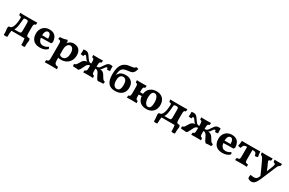

<svg xmlns="http://www.w3.org/2000/svg" viewBox="207 -2451 6681 4436"><g transform="rotate(30 3547.5 -232.5)"><path d="M42 0V-58H124L134 -61H294Q330 -61 341.5 -75.5Q353 -90 353 -131V-322Q353 -357 349.5 -372Q346 -387 332 -393Q324 -397 313.5 -398.5Q303 -400 293 -400Q283 -400 271.5 -398.5Q260 -397 251 -394Q242 -391 238 -384.5Q234 -378 232.5 -363.5Q231 -349 228 -320Q220 -215 207.5 -154.5Q195 -94 168 -58H41Q82 -58 107 -92Q132 -126 146 -185.5Q160 -245 164 -321Q167 -353 164 -369Q161 -385 148 -391Q135 -397 107 -400Q102 -413 100.5 -428Q99 -443 99 -461Q130 -459 182.5 -458.5Q235 -458 320 -458Q391 -458 436.5 -458.5Q482 -459 509.5 -459.5Q537 -460 554 -461Q554 -442 552.5 -427.5Q551 -413 546 -400Q519 -400 507 -382Q495 -364 495 -313V-145Q495 -95 507 -76.5Q519 -58 546 -58V0ZM491 169Q493 122 488.5 70Q484 18 474 -31V-58H578Q596 -36 596 -2Q589 31 586 75Q583 119 584 169Q565 176 539.5 176Q514 176 491 169ZM117 169Q95 176 69.5 176Q44 176 24 169Q25 119 22 75Q19 31 12 -2Q12 -36 29 -58H134V-31Q125 18 120.5 70Q116 122 117 169Z M890 9Q806 9 753 -22Q700 -53 675 -106.5Q650 -160 650 -226Q650 -297 678 -351Q706 -405 758.5 -436Q811 -467 881 -467Q953 -467 998.5 -439.5Q1044 -412 1066 -363.5Q1088 -315 1091 -254Q1084 -225 1066 -207Q1041 -207 1005 -206.5Q969 -206 927.5 -205.5Q886 -205 843.5 -203.5Q801 -202 763 -199V-265H955Q955 -332 935.5 -368.5Q916 -405 879 -405Q855 -405 836 -389.5Q817 -374 806 -340.5Q795 -307 795 -253Q795 -202 808 -159Q821 -116 851.5 -91Q882 -66 935 -66Q969 -66 1003 -79Q1037 -92 1061 -113Q1070 -108 1078 -93Q1086 -78 1086 -63Q1049 -26 1001 -8.5Q953 9 890 9Z M1160 245Q1160 224 1161.5 209.5Q1163 195 1166 184Q1193 182 1208 174Q1223 166 1228.5 144.5Q1234 123 1234 84V-296Q1234 -325 1229.5 -341.5Q1225 -358 1209.5 -366.5Q1194 -375 1161 -377Q1161 -392 1163.5 -406.5Q1166 -421 1173 -434Q1226 -434 1275.5 -444.5Q1325 -455 1348 -467Q1362 -462 1369.5 -449.5Q1377 -437 1377 -413Q1377 -398 1371.5 -380.5Q1366 -363 1356 -337L1377 -316V69Q1377 112 1386.5 136Q1396 160 1417.5 170.5Q1439 181 1476 184Q1481 196 1482 212Q1483 228 1483 245Q1466 244 1440.5 243.5Q1415 243 1386 242.5Q1357 242 1329 242Q1284 242 1236 242.5Q1188 243 1160 245ZM1450 9Q1427 9 1408 5.5Q1389 2 1366 -4V-97Q1383 -75 1403 -62.5Q1423 -50 1452 -50Q1470 -50 1491.5 -57.5Q1513 -65 1532.5 -84.5Q1552 -104 1564 -140.5Q1576 -177 1576 -234Q1576 -276 1565.5 -310.5Q1555 -345 1534 -365.5Q1513 -386 1481 -386Q1456 -386 1432 -369.5Q1408 -353 1392.5 -315.5Q1377 -278 1377 -216L1338 -318Q1354 -357 1368 -378.5Q1382 -400 1394 -411Q1405 -424 1424.5 -436.5Q1444 -449 1470 -458Q1496 -467 1526 -467Q1585 -467 1628.5 -445Q1672 -423 1697.5 -377.5Q1723 -332 1723 -260Q1723 -181 1688.5 -120Q1654 -59 1593 -25Q1532 9 1450 9Z M2437 9Q2414 -7 2397.5 -34.5Q2381 -62 2367.5 -93Q2354 -124 2338.5 -152Q2323 -180 2301 -197.5Q2279 -215 2247 -213V-266Q2276 -266 2294 -273.5Q2312 -281 2326.5 -297.5Q2341 -314 2359 -342Q2386 -383 2407 -410.5Q2428 -438 2451.5 -451.5Q2475 -465 2508 -465Q2524 -465 2539 -463Q2554 -461 2566 -458Q2564 -441 2563.5 -418.5Q2563 -396 2564 -373.5Q2565 -351 2569 -334Q2553 -330 2532 -327.5Q2511 -325 2491 -326Q2487 -357 2480.5 -364.5Q2474 -372 2464 -372Q2451 -372 2439 -359.5Q2427 -347 2412 -323Q2399 -303 2389 -289.5Q2379 -276 2366 -267.5Q2353 -259 2332 -251L2321 -260Q2365 -258 2393.5 -248.5Q2422 -239 2443.5 -218.5Q2465 -198 2486 -160Q2508 -123 2522 -102Q2536 -81 2551 -71.5Q2566 -62 2588 -59Q2588 -43 2586 -27Q2584 -11 2578 0Q2562 0 2538 0.5Q2514 1 2488 3Q2462 5 2437 9ZM1915 9Q1891 5 1865 3Q1839 1 1815 0.5Q1791 0 1774 0Q1768 -11 1766 -27Q1764 -43 1764 -59Q1787 -62 1802 -71.5Q1817 -81 1831 -102Q1845 -123 1867 -160Q1888 -198 1909 -218.5Q1930 -239 1958.5 -248.5Q1987 -258 2032 -260L2021 -251Q1999 -259 1986.5 -267.5Q1974 -276 1964 -289.5Q1954 -303 1941 -323Q1925 -347 1913.5 -359.5Q1902 -372 1888 -372Q1879 -372 1872.5 -364.5Q1866 -357 1861 -326Q1842 -325 1821 -327.5Q1800 -330 1784 -334Q1787 -351 1788.5 -373.5Q1790 -396 1789.5 -418.5Q1789 -441 1787 -458Q1799 -461 1814 -463Q1829 -465 1844 -465Q1878 -465 1901 -451.5Q1924 -438 1945.5 -410.5Q1967 -383 1993 -342Q2012 -314 2026.5 -297.5Q2041 -281 2059 -273.5Q2077 -266 2105 -266V-213Q2073 -215 2051.5 -197.5Q2030 -180 2014.5 -152Q1999 -124 1985 -93Q1971 -62 1955 -34.5Q1939 -7 1915 9ZM2046 3Q2046 -17 2047.5 -31.5Q2049 -46 2054 -58Q2082 -58 2093.5 -76.5Q2105 -95 2105 -145V-313Q2105 -364 2093.5 -382Q2082 -400 2054 -400Q2049 -413 2047.5 -427.5Q2046 -442 2046 -461Q2069 -460 2104 -459Q2139 -458 2176 -458Q2214 -458 2249 -459Q2284 -460 2306 -461Q2306 -442 2304.5 -427.5Q2303 -413 2298 -400Q2271 -400 2259 -382Q2247 -364 2247 -313V-145Q2247 -95 2259 -76.5Q2271 -58 2298 -58Q2303 -46 2304.5 -31.5Q2306 -17 2306 3Q2284 2 2249 1Q2214 0 2176 0Q2139 0 2104 1Q2069 2 2046 3Z M2891 9Q2813 9 2759 -22Q2705 -53 2677.5 -122Q2650 -191 2650 -303Q2650 -404 2669.5 -470.5Q2689 -537 2723.5 -577Q2758 -617 2803.5 -636.5Q2849 -656 2900 -661Q2953 -667 2981.5 -673Q3010 -679 3024.5 -688.5Q3039 -698 3046 -714Q3064 -715 3081 -711.5Q3098 -708 3110 -701Q3097 -649 3080.5 -620Q3064 -591 3042 -576Q3020 -561 2989.5 -554.5Q2959 -548 2918 -544Q2871 -539 2835.5 -527.5Q2800 -516 2777 -491.5Q2754 -467 2742.5 -424Q2731 -381 2731 -313Q2755 -379 2806 -407.5Q2857 -436 2934 -436Q3032 -436 3089.5 -381.5Q3147 -327 3147 -221Q3147 -151 3116.5 -99Q3086 -47 3029 -19Q2972 9 2891 9ZM2905 -53Q2958 -53 2980 -95.5Q3002 -138 3002 -206Q3002 -265 2989.5 -301Q2977 -337 2953.5 -354Q2930 -371 2898 -371Q2852 -371 2824.5 -333Q2797 -295 2797 -216Q2797 -134 2826.5 -93.5Q2856 -53 2905 -53Z M3725 9Q3651 9 3598 -19.5Q3545 -48 3517.5 -100.5Q3490 -153 3490 -225Q3490 -302 3522 -356Q3554 -410 3609 -438.5Q3664 -467 3733 -467Q3812 -467 3864 -437Q3916 -407 3942.5 -354Q3969 -301 3969 -231Q3969 -159 3939.5 -105Q3910 -51 3855.5 -21Q3801 9 3725 9ZM3211 3Q3211 -17 3212.5 -31.5Q3214 -46 3219 -58Q3246 -58 3258 -76.5Q3270 -95 3270 -145V-313Q3270 -364 3258 -382Q3246 -400 3219 -400Q3214 -413 3212.5 -427.5Q3211 -442 3211 -461Q3233 -460 3268.5 -459Q3304 -458 3341 -458Q3378 -458 3413.5 -459Q3449 -460 3471 -461Q3471 -442 3469.5 -427.5Q3468 -413 3463 -400Q3435 -400 3423.5 -382Q3412 -364 3412 -313V-145Q3412 -95 3423.5 -76.5Q3435 -58 3463 -58Q3468 -46 3469.5 -31.5Q3471 -17 3471 3Q3449 2 3413.5 1Q3378 0 3341 0Q3304 0 3268.5 1Q3233 2 3211 3ZM3406 -192V-258H3496V-198Q3476 -198 3450 -197Q3424 -196 3406 -192ZM3738 -54Q3783 -54 3802.5 -96.5Q3822 -139 3822 -212Q3822 -309 3791.5 -357.5Q3761 -406 3717 -406Q3676 -406 3654 -365Q3632 -324 3632 -253Q3632 -161 3661 -107.5Q3690 -54 3738 -54Z M4046 0V-58H4128L4138 -61H4298Q4334 -61 4345.5 -75.5Q4357 -90 4357 -131V-322Q4357 -357 4353.5 -372Q4350 -387 4336 -393Q4328 -397 4317.5 -398.5Q4307 -400 4297 -400Q4287 -400 4275.5 -398.5Q4264 -397 4255 -394Q4246 -391 4242 -384.5Q4238 -378 4236.5 -363.5Q4235 -349 4232 -320Q4224 -215 4211.5 -154.5Q4199 -94 4172 -58H4045Q4086 -58 4111 -92Q4136 -126 4150 -185.5Q4164 -245 4168 -321Q4171 -353 4168 -369Q4165 -385 4152 -391Q4139 -397 4111 -400Q4106 -413 4104.5 -428Q4103 -443 4103 -461Q4134 -459 4186.5 -458.5Q4239 -458 4324 -458Q4395 -458 4440.5 -458.5Q4486 -459 4513.5 -459.5Q4541 -460 4558 -461Q4558 -442 4556.5 -427.5Q4555 -413 4550 -400Q4523 -400 4511 -382Q4499 -364 4499 -313V-145Q4499 -95 4511 -76.5Q4523 -58 4550 -58V0ZM4495 169Q4497 122 4492.5 70Q4488 18 4478 -31V-58H4582Q4600 -36 4600 -2Q4593 31 4590 75Q4587 119 4588 169Q4569 176 4543.5 176Q4518 176 4495 169ZM4121 169Q4099 176 4073.5 176Q4048 176 4028 169Q4029 119 4026 75Q4023 31 4016 -2Q4016 -36 4033 -58H4138V-31Q4129 18 4124.5 70Q4120 122 4121 169Z M5319 9Q5296 -7 5279.5 -34.5Q5263 -62 5249.5 -93Q5236 -124 5220.5 -152Q5205 -180 5183 -197.5Q5161 -215 5129 -213V-266Q5158 -266 5176 -273.5Q5194 -281 5208.5 -297.5Q5223 -314 5241 -342Q5268 -383 5289 -410.5Q5310 -438 5333.5 -451.5Q5357 -465 5390 -465Q5406 -465 5421 -463Q5436 -461 5448 -458Q5446 -441 5445.5 -418.5Q5445 -396 5446 -373.5Q5447 -351 5451 -334Q5435 -330 5414 -327.5Q5393 -325 5373 -326Q5369 -357 5362.5 -364.5Q5356 -372 5346 -372Q5333 -372 5321 -359.5Q5309 -347 5294 -323Q5281 -303 5271 -289.5Q5261 -276 5248 -267.5Q5235 -259 5214 -251L5203 -260Q5247 -258 5275.5 -248.5Q5304 -239 5325.5 -218.5Q5347 -198 5368 -160Q5390 -123 5404 -102Q5418 -81 5433 -71.5Q5448 -62 5470 -59Q5470 -43 5468 -27Q5466 -11 5460 0Q5444 0 5420 0.5Q5396 1 5370 3Q5344 5 5319 9ZM4797 9Q4773 5 4747 3Q4721 1 4697 0.5Q4673 0 4656 0Q4650 -11 4648 -27Q4646 -43 4646 -59Q4669 -62 4684 -71.5Q4699 -81 4713 -102Q4727 -123 4749 -160Q4770 -198 4791 -218.5Q4812 -239 4840.5 -248.5Q4869 -258 4914 -260L4903 -251Q4881 -259 4868.5 -267.5Q4856 -276 4846 -289.5Q4836 -303 4823 -323Q4807 -347 4795.5 -359.5Q4784 -372 4770 -372Q4761 -372 4754.5 -364.5Q4748 -357 4743 -326Q4724 -325 4703 -327.5Q4682 -330 4666 -334Q4669 -351 4670.5 -373.5Q4672 -396 4671.5 -418.5Q4671 -441 4669 -458Q4681 -461 4696 -463Q4711 -465 4726 -465Q4760 -465 4783 -451.5Q4806 -438 4827.5 -410.5Q4849 -383 4875 -342Q4894 -314 4908.5 -297.5Q4923 -281 4941 -273.5Q4959 -266 4987 -266V-213Q4955 -215 4933.5 -197.5Q4912 -180 4896.5 -152Q4881 -124 4867 -93Q4853 -62 4837 -34.5Q4821 -7 4797 9ZM4928 3Q4928 -17 4929.5 -31.5Q4931 -46 4936 -58Q4964 -58 4975.5 -76.5Q4987 -95 4987 -145V-313Q4987 -364 4975.5 -382Q4964 -400 4936 -400Q4931 -413 4929.5 -427.5Q4928 -442 4928 -461Q4951 -460 4986 -459Q5021 -458 5058 -458Q5096 -458 5131 -459Q5166 -460 5188 -461Q5188 -442 5186.5 -427.5Q5185 -413 5180 -400Q5153 -400 5141 -382Q5129 -364 5129 -313V-145Q5129 -95 5141 -76.5Q5153 -58 5180 -58Q5185 -46 5186.5 -31.5Q5188 -17 5188 3Q5166 2 5131 1Q5096 0 5058 0Q5021 0 4986 1Q4951 2 4928 3Z M5757 9Q5673 9 5620 -22Q5567 -53 5542 -106.5Q5517 -160 5517 -226Q5517 -297 5545 -351Q5573 -405 5625.5 -436Q5678 -467 5748 -467Q5820 -467 5865.5 -439.5Q5911 -412 5933 -363.5Q5955 -315 5958 -254Q5951 -225 5933 -207Q5908 -207 5872 -206.5Q5836 -206 5794.5 -205.5Q5753 -205 5710.5 -203.5Q5668 -202 5630 -199V-265H5822Q5822 -332 5802.5 -368.5Q5783 -405 5746 -405Q5722 -405 5703 -389.5Q5684 -374 5673 -340.5Q5662 -307 5662 -253Q5662 -202 5675 -159Q5688 -116 5718.5 -91Q5749 -66 5802 -66Q5836 -66 5870 -79Q5904 -92 5928 -113Q5937 -108 5945 -93Q5953 -78 5953 -63Q5916 -26 5868 -8.5Q5820 9 5757 9Z M6098 3Q6098 -10 6100.5 -27.5Q6103 -45 6107 -58Q6139 -59 6156 -64.5Q6173 -70 6180 -85.5Q6187 -101 6187 -135V-419H6329V-135Q6329 -103 6335 -87Q6341 -71 6357 -65Q6373 -59 6404 -58Q6408 -46 6410 -28.5Q6412 -11 6412 3Q6389 1 6350.5 0.5Q6312 0 6266 0Q6236 0 6203.5 0.5Q6171 1 6143 1.5Q6115 2 6098 3ZM6069 -306Q6048 -306 6029.5 -308.5Q6011 -311 5994 -319Q6002 -354 6007.5 -392.5Q6013 -431 6013 -460Q6037 -459 6062 -458.5Q6087 -458 6115.5 -458Q6144 -458 6179.5 -458Q6215 -458 6261 -458Q6316 -458 6359 -458.5Q6402 -459 6438 -459.5Q6474 -460 6505 -460Q6505 -432 6509.5 -395Q6514 -358 6522 -319Q6506 -312 6487 -309Q6468 -306 6445 -306Q6437 -358 6418 -378.5Q6399 -399 6357 -399H6169Q6138 -399 6119 -389.5Q6100 -380 6089 -360Q6078 -340 6069 -306Z M6926 -298Q6949 -353 6939.5 -373Q6930 -393 6894 -399Q6890 -412 6887.5 -428Q6885 -444 6885 -461Q6908 -460 6934 -459Q6960 -458 6985 -458Q7011 -458 7035.5 -459Q7060 -460 7082 -461Q7082 -447 7080.5 -430Q7079 -413 7073 -399Q7056 -395 7044.5 -386.5Q7033 -378 7023 -361Q7013 -344 7000 -313L6853 37Q6825 105 6801.5 147Q6778 189 6756.5 211Q6735 233 6713.5 241Q6692 249 6668 249Q6636 249 6610.5 237Q6585 225 6572 210Q6569 192 6571 165Q6573 138 6580 119Q6597 124 6620.5 127.5Q6644 131 6671 131Q6703 131 6725.5 120Q6748 109 6765 81Q6775 66 6800.5 11Q6826 -44 6857 -124ZM6794 41Q6770 -16 6741.5 -79Q6713 -142 6686 -201.5Q6659 -261 6636 -307Q6619 -345 6606 -363Q6593 -381 6581 -389Q6569 -397 6554 -399Q6550 -411 6548 -428Q6546 -445 6546 -461Q6575 -460 6610.5 -459Q6646 -458 6680 -458Q6716 -458 6759 -459Q6802 -460 6833 -461Q6833 -444 6830.5 -427Q6828 -410 6824 -399Q6778 -392 6772.5 -374Q6767 -356 6791 -307Q6805 -279 6821 -243Q6837 -207 6851.5 -170Q6866 -133 6878 -97Z"/></g></svg>

Font: Vollkorn
Style: Bold
Weight: 700
Designer: Friedrich Althausen
Foundry: Friedrich Althausen
Version: Version 5.000